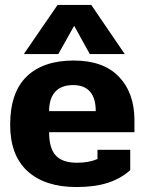

<svg xmlns="http://www.w3.org/2000/svg" viewBox="-20 -739 583 774"><path d="M212 -719H348L483 -521H342L279 -635L215 -521H76ZM21 -236Q21 -366 87.5 -430.5Q154 -495 277 -495Q397 -495 459.5 -429.5Q522 -364 522 -254V-206H178Q178 -141 205 -112Q232 -83 290 -83Q339 -83 373 -98V-135H505V-53Q467 -19 414.5 -2Q362 15 288 15Q162 15 91.5 -48.5Q21 -112 21 -236ZM366 -291Q366 -343 343 -369.5Q320 -396 275 -396Q227 -396 202.5 -369Q178 -342 178 -291Z"/></svg>

Font: Pridi SemiBold
Style: Regular
Weight: 600
Designer: Katatrad Team
Foundry: CadsonDemak
Version: Version 1.001